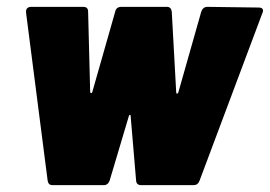

<svg xmlns="http://www.w3.org/2000/svg" viewBox="-20 -540 787 560"><path d="M119 -13 56 -503V-507Q56 -513 60 -516.5Q64 -520 71 -520H223Q237 -520 237 -506L243 -272Q243 -269 245.5 -268.5Q248 -268 249 -271L316 -506Q319 -520 334 -520H467Q479 -520 481 -506L494 -270Q494 -267 496.5 -267Q499 -267 500 -270L567 -506Q572 -520 585 -520L735 -518Q743 -518 746 -513.5Q749 -509 745 -501L562 -13Q557 0 545 0H392Q378 0 377 -13L361 -202Q361 -205 359 -205Q357 -205 356 -202L300 -14Q295 0 283 0H133Q121 0 119 -13Z"/></svg>

Font: Barlow Semi Condensed Black
Style: Italic
Weight: 900
Width: 4
Italic angle: -7°
Designer: Jeremy Tribby
Foundry: Tribby Type
Version: Version 1.408